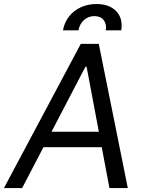

<svg xmlns="http://www.w3.org/2000/svg" viewBox="-63 -949 713 969"><path d="M48.8 0H-43L344.7 -727.5H435.5L582 0H489.3L374 -612.3H368.2ZM129.9 -284.2H502L489.3 -206.1H117.2ZM254.9 -795.9Q261.7 -835.4 285.2 -865.5Q308.6 -895.5 344.5 -912.1Q380.4 -928.7 423.8 -928.7Q489.3 -928.7 523.9 -892.1Q558.6 -855.5 548.8 -795.9H470.7Q476.1 -827.6 460.2 -847.7Q444.3 -867.7 413.6 -867.7Q382.8 -867.7 360.6 -847.7Q338.4 -827.6 333 -795.9Z"/></svg>

Font: Inter Tight
Style: Italic
Weight: 400
Italic angle: -9.39999°
Designer: Rasmus Andersson
Foundry: rsms
Version: Version 3.002